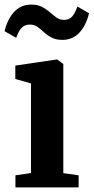

<svg xmlns="http://www.w3.org/2000/svg" viewBox="-34 -820 410 840"><path d="M101.5 -63V-455L33 -474.5V-533L211.5 -559.5H217L243 -540V-62.5L310 -53V0H33.5V-53ZM-14 -683.5Q-1 -737.5 28.8 -768.8Q58.5 -800 102.5 -800Q131 -800 150.2 -789.8Q169.5 -779.5 184.2 -766.5Q199 -753.5 213.2 -743.2Q227.5 -733 246 -733Q268.5 -732.5 282 -748.2Q295.5 -764 304.5 -791.5L355.5 -762Q342.5 -708 313 -676.8Q283.5 -645.5 239 -645.5Q211 -645.5 192 -655.5Q173 -665.5 158.5 -679Q144 -692.5 129.8 -702.5Q115.5 -712.5 96.5 -712.5Q73 -712.5 59.5 -697Q46 -681.5 37 -654.5Z"/></svg>

Font: Merriweather Text Regular
Style: Bold
Weight: 700
Designer: Eben Sorkin
Foundry: Eben Sorkin
Version: Version 2.100; ttfautohint (v1.7.19-72a1) -l 8 -r 50 -G 200 